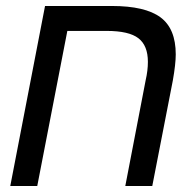

<svg xmlns="http://www.w3.org/2000/svg" viewBox="-20 -619 640 639"><path d="M472.2 -413.1Q472.2 -467.3 440.7 -491.7Q409.2 -516.1 335 -516.1H204.1L104 0H14.2L129.9 -599.1H352.1Q462.9 -599.1 513.9 -561.5Q564.9 -523.9 564.9 -438Q564.9 -406.2 555.2 -351.1L486.8 0H397L464.8 -352.1Q472.2 -384.3 472.2 -413.1Z"/></svg>

Font: Cousine
Style: Italic
Weight: 400
Italic angle: -12°
Monospace: yes
Designer: Steve Matteson
Foundry: Monotype Imaging Inc.
Version: Version 1.21